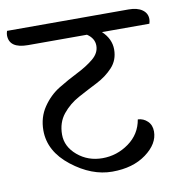

<svg xmlns="http://www.w3.org/2000/svg" viewBox="-115 -715 665 706"><g transform="rotate(-10 217.0 -362.5)"><path d="M411 -651Q443 -651 461.5 -638Q480 -625 480 -603Q480 -595 477 -586H300Q333 -555 333 -515.5Q333 -476 308 -449Q283 -422 247.5 -404Q212 -386 176 -366.5Q140 -347 115 -316Q90 -285 90 -240Q90 -195 129 -162Q168 -129 222 -129Q276 -129 320.5 -161Q365 -193 374 -247Q395 -246 410 -231.5Q425 -217 425 -193Q425 -147 375.5 -110.5Q326 -74 249 -74Q172 -74 98.5 -131.5Q25 -189 25 -267Q25 -316 50.5 -353.5Q76 -391 112 -413Q148 -435 184 -453Q220 -471 245.5 -492Q271 -513 271 -540.5Q271 -568 244 -586H24Q-46 -586 -46 -635Q-46 -642 -43 -651Z"/></g></svg>

Font: Laila
Style: Regular
Weight: 400
Designer: Hitesh Malaviya
Foundry: Indian Type Foundry
Version: Version 1.302;PS 1.0;hotconv 1.0.78;makeotf.lib2.5.61930; tt